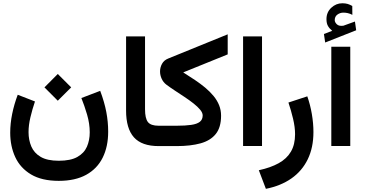

<svg xmlns="http://www.w3.org/2000/svg" viewBox="-20 -907 2264 1192"><path d="M338.8 -447.7 256 -364.6 338.8 -281.7 421.9 -364.6ZM344.9 91Q273.4 91 232.5 66.9Q191.6 42.8 174.4 2.4Q157.2 -38 157.2 -86.6Q157.2 -129.9 168.8 -178.7Q180.3 -227.5 197.1 -277.1L90.1 -318.7Q67.8 -259.9 55.6 -199.9Q43.4 -139.8 43.4 -83.4Q43.4 0.9 74.8 68.6Q106.2 136.3 173 176.1Q239.7 215.8 344.9 215.8Q447 215.8 515.1 178.2Q583.2 140.6 617.4 72Q651.6 3.3 651.6 -89.5Q651.6 -150.5 640 -211.6Q628.5 -272.7 602.1 -343L485.2 -298.4Q504.1 -251.8 520.6 -195.7Q537.1 -139.6 537.1 -85.4Q537.1 -36.3 519.7 3.7Q502.3 43.7 460.4 67.3Q418.6 91 344.9 91Z M762.7 -681.2V-220.7Q762.7 -109.1 811.4 -54.5Q860.2 0 964.8 0H977.1V-126.4H964.8Q916.2 -126.4 898.3 -149.3Q880.4 -172.2 880.4 -229V-681.2Z M1117.5 -457.5 1393.6 -569.4V-693.9L1024 -543.5Q998.2 -533.3 985.9 -510.9Q973.6 -488.6 973.6 -463.3Q973.6 -440.3 983.7 -418.1Q993.8 -395.9 1012.6 -381.7Q1036.4 -363.8 1066.3 -344.2Q1096.1 -324.7 1126.3 -304.6Q1156.4 -284.6 1181.9 -264.5Q1207.3 -244.4 1222.8 -225.7Q1238.3 -206.9 1238.3 -190.4Q1238.3 -164.8 1220.8 -150.9Q1203.2 -137 1167.3 -131.7Q1131.4 -126.4 1076.2 -126.4H957.5V0H1076.7Q1163.1 0 1224.8 -17Q1286.5 -34 1319.5 -75.1Q1352.5 -116.2 1352.5 -188.5Q1352.5 -223.3 1340.4 -253.6Q1328.2 -283.9 1306.1 -310.8Q1283.9 -337.8 1254.4 -362.5Q1224.9 -387.1 1190 -410.5Q1155.2 -433.9 1117.5 -457.5Z M1606.7 -681.2H1489.1V-0.5H1606.7Z M1630.7 265.3Q1723.3 247 1789.5 200.6Q1855.6 154.2 1890.7 81.7Q1925.9 9.2 1925.9 -87.3Q1925.9 -141 1916.1 -198.8Q1906.3 -256.5 1887.8 -308.9L1770.7 -270.4Q1786.8 -222.8 1799.4 -170.1Q1811.9 -117.4 1811.9 -73.8Q1811.9 -9.5 1786.1 34.5Q1760.4 78.5 1710.2 106.2Q1660.1 134 1586.9 149.9Z M2042.5 -715.7 1991.1 -695.9 1998.8 -643.1 2191.3 -719.1 2183.6 -773.3 2114.7 -748.4Q2113.6 -747.9 2112.6 -747.6Q2111.7 -747.3 2110.7 -747.3Q2084.6 -743.7 2071.6 -755.9Q2058.6 -768.1 2058.1 -781.7Q2058.1 -804.7 2075 -816.7Q2092 -828.6 2111.8 -828.6Q2125.7 -828.6 2139 -825.6Q2152.3 -822.7 2167.5 -814.8L2167 -869.9Q2152.7 -878.2 2138.6 -882.5Q2124.5 -886.7 2105 -886.7Q2066.7 -886.7 2036.8 -859Q2006.8 -831.2 2006.8 -788.1Q2006.8 -761.3 2016.4 -745.2Q2025.9 -729 2042.5 -715.7ZM2154.6 -616.8H2036.9V-0.5H2154.6Z"/></svg>

Font: Vazirmatn
Style: Regular
Weight: 400
Designer: Saber Rastikerdar
Foundry: Saber Rastikerdar
Version: Version 33.003;September 2, 2022;FontCreator 14.0.0.2862 64-